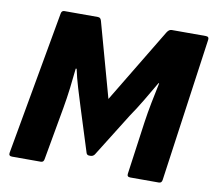

<svg xmlns="http://www.w3.org/2000/svg" viewBox="-74 -740 920 825"><g transform="rotate(10 386.0 -327.5)"><path d="M29 0Q14 0 16 -14L128 -641Q130 -655 142 -655H288Q295 -655 298.5 -651.5Q302 -648 304 -641L394 -316L590 -641Q599 -655 610 -655H759Q774 -655 772 -641L684 -14Q682 0 670 0H545Q530 0 532 -14L564 -244Q570 -286 579 -332Q588 -378 597 -420H594Q572 -382 547 -340Q522 -298 496 -260L378 -71Q371 -62 361 -62H355Q345 -62 342 -71L282 -261Q270 -299 257.5 -340.5Q245 -382 237 -420H233Q229 -379 223.5 -334Q218 -289 210 -244L169 -14Q167 0 155 0Z"/></g></svg>

Font: Sofia Sans Semi Condensed Black
Style: Italic
Weight: 900
Italic angle: -9°
Version: Version 4.100